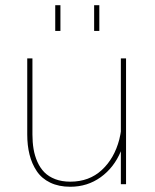

<svg xmlns="http://www.w3.org/2000/svg" viewBox="-20 -710 596 740"><path d="M212.9 -689.9V-590.8H192.9V-689.9ZM362.8 -689.9V-590.8H342.8V-689.9ZM465.8 -484.9V0H445.8V-127Q419.4 -64 368.2 -27.1Q316.9 9.8 251 9.8Q206.5 9.8 173.6 -6.1Q140.6 -22 121.6 -50.5Q102.5 -79.1 93.8 -114.3Q85 -149.4 85 -191.9V-484.9H105V-191.9Q105 -161.6 109.4 -135.5Q113.8 -109.4 124.3 -85.9Q134.8 -62.5 151.1 -45.9Q167.5 -29.3 192.9 -19.5Q218.3 -9.8 251 -9.8Q323.7 -9.8 372.3 -54.7Q420.9 -99.6 439.9 -172.9Q445.8 -199.2 445.8 -203.1V-484.9Z"/></svg>

Font: Genome Thin
Style: Regular
Weight: 250
Designer: Alfredo Marco Pradil
Version: Version 1.001